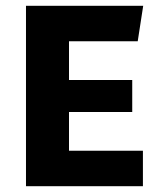

<svg xmlns="http://www.w3.org/2000/svg" viewBox="-20 -645 557 665"><path d="M219 -123H475V0H70V-625H476L457 -502H219V-368H438V-257H219Z"/></svg>

Font: Changa SemiBold
Style: Regular
Weight: 600
Designer: Eduardo Rodriguez Tunni
Foundry: Eduardo Rodriguez Tunni
Version: Version 2.002; ttfautohint (v1.5) -l 8 -r 50 -G 150 -x 14 -H